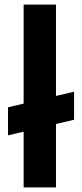

<svg xmlns="http://www.w3.org/2000/svg" viewBox="-20 -809 354 829"><path d="M299.8 -413.1V-292L14.6 -224.6V-345.7ZM82 -789.1H221.7V0H82Z"/></svg>

Font: Josefin Sans CFJ
Style: Bold
Weight: 700
Designer: Santiago Orozco
Foundry: Typemade
Version: Version 2.001